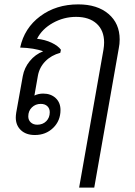

<svg xmlns="http://www.w3.org/2000/svg" viewBox="-20 -606 615 876"><path d="M526 -426Q526 -405 522 -386L410 250H341L452 -379Q455 -397 455 -412Q455 -467 421 -498Q387 -529 327 -529Q271 -529 221.5 -501.5Q172 -474 149 -429Q186 -425 215.5 -411Q245 -397 258 -379L255 -365Q214 -354 187 -326.5Q160 -299 153 -261L137 -170Q155 -179 177 -179Q212 -179 234 -158.5Q256 -138 256 -104Q256 -55 222.5 -22.5Q189 10 139 10Q99 10 75.5 -12Q52 -34 52 -70Q52 -78 54 -92L84 -259Q91 -297 116 -327.5Q141 -358 177 -372Q136 -387 72 -389Q91 -478 163.5 -532Q236 -586 337 -586Q424 -586 475 -542.5Q526 -499 526 -426ZM166 -132Q142 -132 125.5 -116Q109 -100 109 -75Q109 -58 120.5 -47.5Q132 -37 150 -37Q175 -37 191 -53Q207 -69 207 -94Q207 -111 196 -121.5Q185 -132 166 -132Z"/></svg>

Font: Sarabun Light
Style: Italic
Weight: 300
Italic angle: -10°
Designer: Suppakit Chalermlarp | Katatrad Co.,Ltd.
Foundry: Cadson Demak Co.,Ltd.
Version: Version 1.000; ttfautohint (v1.6)